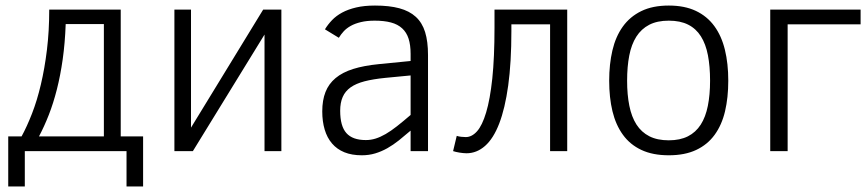

<svg xmlns="http://www.w3.org/2000/svg" viewBox="-20 -547 3143 695"><path d="M9.8 127.9V-53.2H58.1Q77.6 -88.9 95.9 -136Q114.3 -183.1 127.9 -241Q141.6 -298.8 149.9 -366.7Q158.2 -434.6 158.2 -512.2H417V-53.2H498V127.9H438V0H69.8V127.9ZM356 -460H217.8Q215.3 -391.1 207 -332.5Q198.7 -273.9 186 -223.9Q173.3 -173.8 156.7 -131.3Q140.1 -88.9 121.1 -53.2H356Z M678.2 0H611.3V-512.2H671.4V-85L932.6 -512.2H998.5V0H937.5V-421.9Z M1466.3 0V-74.2Q1444.3 -55.2 1423.8 -38.8Q1403.3 -22.5 1382.1 -10.5Q1360.8 1.5 1338.1 8.3Q1315.4 15.1 1289.6 15.1Q1253.4 15.1 1226.6 4.2Q1199.7 -6.8 1181.9 -27.6Q1164.1 -48.3 1155.3 -77.9Q1146.5 -107.4 1146.5 -144Q1146.5 -184.1 1158.2 -213.9Q1169.9 -243.7 1194.8 -264.4Q1219.7 -285.2 1258.5 -297.4Q1297.4 -309.6 1351.6 -314.9L1466.3 -326.2V-352.1Q1466.3 -384.3 1459 -407Q1451.7 -429.7 1435.8 -444.3Q1419.9 -459 1395.3 -465.6Q1370.6 -472.2 1336.4 -472.2Q1307.6 -472.2 1286.4 -467Q1265.1 -461.9 1249.8 -453.4Q1234.4 -444.8 1224.1 -433.6Q1213.9 -422.4 1206.5 -410.2L1156.2 -440.9Q1167 -458.5 1181.9 -474.1Q1196.8 -489.7 1218.5 -501.5Q1240.2 -513.2 1269.3 -520Q1298.3 -526.9 1337.4 -526.9Q1389.2 -526.9 1425.5 -517.1Q1461.9 -507.3 1485.1 -486.1Q1508.3 -464.8 1518.8 -430.9Q1529.3 -397 1529.3 -348.1V0ZM1466.3 -273.9 1374.5 -265.1Q1330.6 -260.7 1299.6 -252.7Q1268.6 -244.6 1249 -230.7Q1229.5 -216.8 1220.5 -196Q1211.4 -175.3 1211.4 -146Q1211.4 -90.3 1233.9 -65.2Q1256.3 -40 1304.2 -40Q1322.3 -40 1339.6 -45.4Q1356.9 -50.8 1376 -61.8Q1395 -72.8 1417 -90.1Q1439 -107.4 1466.3 -130.9Z M1831.1 -459V-434.1Q1831.1 -320.8 1819.6 -237.5Q1808.1 -154.3 1787.1 -99.9Q1766.1 -45.4 1735.8 -18.8Q1705.6 7.8 1668.5 7.8Q1663.1 7.8 1656.5 7.1Q1649.9 6.3 1643.3 5.4Q1636.7 4.4 1630.6 2.9Q1624.5 1.5 1620.1 0L1633.3 -55.2Q1640.6 -52.7 1649.7 -51.8Q1658.7 -50.8 1666 -50.8Q1688 -50.8 1706.8 -71.8Q1725.6 -92.8 1739.7 -139.9Q1753.9 -187 1762 -262.7Q1770 -338.4 1770 -448.2V-512.2H2033.2V0H1971.2V-459Z M2616.2 -254.9Q2616.2 -193.8 2604.5 -144.3Q2592.8 -94.7 2566.9 -59.1Q2541 -23.4 2500 -4.2Q2459 15.1 2400.9 15.1Q2342.8 15.1 2301.8 -4.2Q2260.7 -23.4 2234.9 -59.1Q2209 -94.7 2197 -144.3Q2185.1 -193.8 2185.1 -254.9Q2185.1 -314.5 2196.8 -364.5Q2208.5 -414.6 2234.4 -450.7Q2260.3 -486.8 2301.3 -506.8Q2342.3 -526.9 2400.9 -526.9Q2458 -526.9 2498.8 -507.6Q2539.6 -488.3 2565.7 -452.6Q2591.8 -417 2604 -366.9Q2616.2 -316.9 2616.2 -254.9ZM2550.3 -254.9Q2550.3 -306.6 2542.5 -347.2Q2534.7 -387.7 2517.1 -415.5Q2499.5 -443.4 2470.9 -457.8Q2442.4 -472.2 2400.9 -472.2Q2358.9 -472.2 2330.1 -457.3Q2301.3 -442.4 2283.4 -414.3Q2265.6 -386.2 2257.8 -345.9Q2250 -305.7 2250 -254.9Q2250 -204.1 2258.1 -164.1Q2266.1 -124 2283.9 -96.2Q2301.8 -68.4 2330.6 -53.7Q2359.4 -39.1 2400.9 -39.1Q2441.4 -39.1 2470 -53.5Q2498.5 -67.9 2516.4 -95.7Q2534.2 -123.5 2542.2 -163.6Q2550.3 -203.6 2550.3 -254.9Z M2768.1 -512.2H3095.2V-459H2831.1V0H2768.1Z"/></svg>

Font: Clear Sans Light
Style: Regular
Weight: 300
Foundry: Intel Corporation
Version: Version 1.00